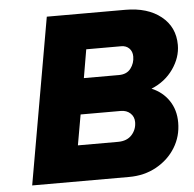

<svg xmlns="http://www.w3.org/2000/svg" viewBox="-49 -699 757 748"><g transform="rotate(-5 330.0 -325.0)"><path d="M468 -650Q555 -650 607.5 -608Q660 -566 660 -496Q660 -447 628.5 -402Q597 -357 543 -335Q586 -317 610.5 -280.5Q635 -244 635 -195Q635 -141 608 -97Q581 -53 533.5 -26.5Q486 0 426 0H47L161 -650ZM440 -510H303L284 -399H421Q452 -399 467.5 -419.5Q483 -440 483 -466Q483 -486 471 -498Q459 -510 440 -510ZM416 -259H259L238 -140H395Q430 -140 449 -161Q468 -182 468 -211Q468 -232 453.5 -245.5Q439 -259 416 -259Z"/></g></svg>

Font: Overused Grotesk ExtraBold
Style: Italic
Weight: 800
Italic angle: -10°
Version: Version 0.003